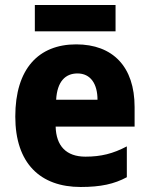

<svg xmlns="http://www.w3.org/2000/svg" viewBox="-20 -736 596 766"><path d="M441 -716H119V-611H441ZM284 -559C134 -559 41 -462 41 -271C41 -84 141 10 302 10C382 10 436 -2 486 -29V-152C431 -123 383 -111 321 -111C244 -111 204 -154 202 -231H517V-309C517 -470 430 -559 284 -559ZM289 -443C341 -443 369 -402 369 -338H204C208 -411 241 -443 289 -443Z"/></svg>

Font: Noto Sans Georgian SemiCondensed ExtraBold
Style: Regular
Weight: 800
Width: 4
Designer: Monotype Design Team, Akaki Razmadze
Foundry: Google LLC
Version: Version 2.005